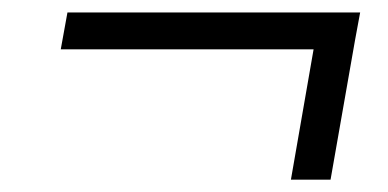

<svg xmlns="http://www.w3.org/2000/svg" viewBox="-20 -461 626 310"><path d="M78.1 -381.3 88.9 -440.9H561.5L553.2 -396L513.7 -170.9H449.7L486.3 -381.3Z"/></svg>

Font: Cascadia Code PL Light
Style: Italic
Weight: 300
Italic angle: -10°
Monospace: yes
Designer: Aaron Bell
Foundry: Saja Typeworks
Version: Version 2404.023; ttfautohint (v1.8.4)